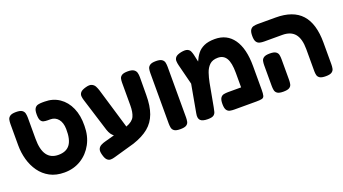

<svg xmlns="http://www.w3.org/2000/svg" viewBox="-53 -1060 2815 1576"><g transform="rotate(-20 1354.5 -271.5)"><path d="M316 18Q243 18 190 -10.5Q137 -39 102.5 -87.5Q68 -136 51 -196.5Q34 -257 34 -322V-508Q34 -527 37.5 -544.5Q41 -562 57 -573.5Q73 -585 110 -585Q146 -585 162 -574Q178 -563 182 -545Q186 -527 186 -507V-322Q186 -135 319 -135Q388 -135 420 -178.5Q452 -222 450 -313Q449 -369 423 -400.5Q397 -432 355 -432H331Q312 -432 296.5 -436Q281 -440 272 -456Q263 -472 263 -508Q263 -545 274 -561Q285 -577 302.5 -581Q320 -585 340 -585H360Q433 -585 488 -547.5Q543 -510 572.5 -443Q602 -376 600 -286Q600 -198 563 -129.5Q526 -61 462 -21.5Q398 18 316 18Z M745 41Q725 47 708 47Q691 47 677 33.5Q663 20 654 -15Q645 -47 652.5 -65Q660 -83 678 -92.5Q696 -102 716 -107L800 -130Q788 -139 777 -154Q766 -169 758 -194L667 -486Q661 -504 659.5 -522Q658 -540 670 -555Q682 -570 718 -580Q753 -590 772 -581Q791 -572 800 -554.5Q809 -537 815 -518L921 -163Q978 -184 994.5 -219.5Q1011 -255 1011 -315V-514Q1011 -532 1014.5 -548Q1018 -564 1034 -574.5Q1050 -585 1086 -585Q1122 -585 1138.5 -573.5Q1155 -562 1159.5 -544.5Q1164 -527 1164 -507L1163 -351Q1163 -255 1139 -189.5Q1115 -124 1063.5 -81.5Q1012 -39 928 -11Z M1331 9Q1294 9 1278.5 -2Q1263 -13 1259.5 -30.5Q1256 -48 1256 -67V-509Q1256 -528 1259.5 -545Q1263 -562 1279 -573.5Q1295 -585 1332 -585Q1368 -585 1384 -573.5Q1400 -562 1403.5 -544.5Q1407 -527 1407 -508V-66Q1407 -47 1403.5 -29.5Q1400 -12 1384 -1.5Q1368 9 1331 9Z M2068 -273V-67Q2068 -32 2063.5 -15.5Q2059 1 2043 5Q2027 9 1993 9H1801Q1782 9 1764.5 5.5Q1747 2 1736 -14Q1725 -30 1725 -67Q1725 -104 1736 -120Q1747 -136 1764.5 -139.5Q1782 -143 1802 -143H1916V-270Q1916 -358 1892 -397.5Q1868 -437 1819 -437Q1772 -437 1746 -412Q1720 -387 1707 -348Q1694 -309 1686 -268L1649 -67Q1645 -48 1641 -30.5Q1637 -13 1622.5 -2Q1608 9 1571 9Q1524 9 1506.5 -9Q1489 -27 1497 -68L1541 -312L1496 -490Q1491 -510 1490.5 -528Q1490 -546 1502.5 -560.5Q1515 -575 1552 -583Q1589 -590 1607 -582.5Q1625 -575 1632 -559.5Q1639 -544 1643 -527L1657 -463Q1672 -499 1694 -527.5Q1716 -556 1753 -573Q1790 -590 1848 -590Q1953 -590 2010.5 -508.5Q2068 -427 2068 -273Z M2602 9Q2566 9 2550 -1Q2534 -11 2530 -27Q2526 -43 2526 -61V-255Q2526 -345 2490.5 -388.5Q2455 -432 2381 -432H2223Q2203 -432 2185.5 -436Q2168 -440 2157 -456Q2146 -472 2146 -508Q2146 -545 2157 -561Q2168 -577 2185.5 -581Q2203 -585 2222 -585H2378Q2530 -585 2603.5 -504Q2677 -423 2677 -257V-68Q2677 -48 2673.5 -30.5Q2670 -13 2654 -2Q2638 9 2602 9ZM2231 9Q2194 9 2178.5 -2Q2163 -13 2159.5 -30.5Q2156 -48 2156 -67V-249Q2156 -268 2159.5 -285Q2163 -302 2179 -313Q2195 -324 2232 -324Q2268 -324 2284 -313Q2300 -302 2303.5 -284.5Q2307 -267 2307 -248V-66Q2307 -47 2303.5 -29.5Q2300 -12 2284 -1.5Q2268 9 2231 9Z"/></g></svg>

Font: Fredoka SemiBold
Style: Regular
Weight: 600
Designer: Ben Nathan
Foundry: Milena B. Brandão, Ben Nathan
Version: Version 2.001